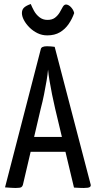

<svg xmlns="http://www.w3.org/2000/svg" viewBox="-20 -933 477 955"><path d="M56 2Q48 2 34 1Q20 0 5 -1L183 -689Q186 -703 214 -703Q224 -703 234.5 -702Q245 -701 252 -700L431 -15Q433 -7 426.5 -2.5Q420 2 396 2Q387 2 375.5 1.5Q364 1 348 0L254 -394Q246 -428 239 -463Q232 -498 226.5 -530.5Q221 -563 219 -587Q217 -563 211.5 -530.5Q206 -498 199 -463Q192 -428 183 -394L94 -14Q92 -6 86 -2Q80 2 56 2ZM108 -178V-252H347V-178ZM215 -757Q189 -757 166.5 -768Q144 -779 126.5 -796.5Q109 -814 99 -833Q89 -852 89 -868Q89 -885 99.5 -895Q110 -905 133 -913Q139 -898 149 -879.5Q159 -861 176 -847.5Q193 -834 216 -834Q239 -834 253 -844.5Q267 -855 276.5 -870.5Q286 -886 293 -900Q301 -913 313 -910Q325 -907 335.5 -894.5Q346 -882 349 -868Q339 -839 321.5 -813.5Q304 -788 278 -772.5Q252 -757 215 -757Z"/></svg>

Font: Yanone Kaffeesatz
Style: Regular
Weight: 400
Designer: Yanone (Cyrillic: Daniel Pouzeot, Huerta Tipografica, and Cyreal)
Foundry: Yanone
Version: Version 2.003